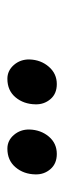

<svg xmlns="http://www.w3.org/2000/svg" viewBox="148 -934 170 507"><g transform="rotate(90 233.5 -681.0)"><path d="M188.5 -615Q167 -615 152 -632.2Q137 -649.5 137.5 -673.5Q138.5 -703.5 156.8 -724.5Q175 -745.5 202.5 -745.5Q228 -745.5 242.2 -728.8Q256.5 -712 256 -689.5Q255.5 -658 237.5 -636.5Q219.5 -615 188.5 -615ZM373 -615Q351.5 -615 336.8 -632.2Q322 -649.5 322.5 -673.5Q323.5 -703.5 341.2 -724.5Q359 -745.5 387 -745.5Q412.5 -745.5 427 -728.8Q441.5 -712 441 -689.5Q440.5 -658 422.2 -636.5Q404 -615 373 -615Z"/></g></svg>

Font: Merriweather 36pt
Style: Italic
Weight: 400
Italic angle: -7.8°
Version: Version 2.101